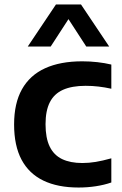

<svg xmlns="http://www.w3.org/2000/svg" viewBox="-20 -828 544 858"><path d="M331 10Q238 10 173.8 -21Q109.5 -52 76.2 -114.5Q43 -177 43 -272Q43 -366.5 78.2 -429.2Q113.5 -492 181.5 -523Q249.5 -554 347.5 -554Q382.5 -554 415.5 -550.2Q448.5 -546.5 477.5 -539.5V-431.5Q448 -438 420.2 -441.2Q392.5 -444.5 362.5 -444.5Q301.5 -444.5 261.8 -426.8Q222 -409 202.8 -371.2Q183.5 -333.5 183.5 -273Q183.5 -211.5 202 -173.2Q220.5 -135 257.2 -117.2Q294 -99.5 348 -99.5Q377.5 -99.5 407.8 -104.5Q438 -109.5 477.5 -120.5V-12.5Q446 -1.5 408.5 4.2Q371 10 331 10ZM104 -620 230 -808H342L468 -620H365.5L274 -761H298L206.5 -620Z"/></svg>

Font: Encode Sans SemiExpanded SemiBold
Style: Regular
Weight: 600
Width: 6
Designer: Multiple Designers
Foundry: Impallari Type
Version: Version 3.002